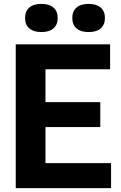

<svg xmlns="http://www.w3.org/2000/svg" viewBox="-20 -968 622 988"><path d="M61 0V-740H546.5V-611.5H214V-128.5H551.5V0ZM162.5 -314V-442.5H496V-314ZM436 -803Q395.5 -803 373.8 -822Q352 -841 352 -875.5Q352 -910 373.8 -929Q395.5 -948 436 -948Q476.5 -948 498.2 -929Q520 -910 520 -875.5Q520 -841 498.2 -822Q476.5 -803 436 -803ZM193 -803Q152.5 -803 130.8 -822Q109 -841 109 -875.5Q109 -910 130.8 -929Q152.5 -948 193 -948Q233.5 -948 255.2 -929Q277 -910 277 -875.5Q277 -841 255.2 -822Q233.5 -803 193 -803Z"/></svg>

Font: Encode Sans SemiCondensed
Style: Bold
Weight: 700
Width: 4
Designer: Multiple Designers
Foundry: Impallari Type
Version: Version 3.002